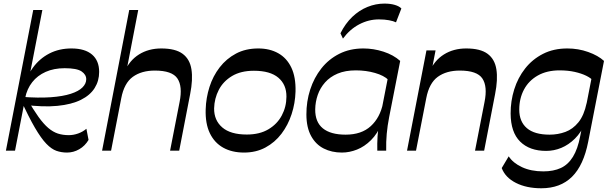

<svg xmlns="http://www.w3.org/2000/svg" viewBox="-20 -827 3359 1054"><path d="M111.7 -251.9 99.6 -295.4Q191.7 -288.4 258.7 -293.2Q325.6 -298.1 368.7 -312.2Q411.9 -326.2 432.6 -347Q453.4 -367.7 453.4 -392.2Q453.4 -417.6 427.6 -435.1Q401.7 -452.6 334.7 -452.6Q276.2 -452.6 230.9 -432.5Q185.6 -412.4 157 -375.9Q128.3 -339.5 118.1 -289.5L108.1 -333.6Q123.2 -403.3 159.8 -454.2Q196.3 -505.1 250.7 -533.2Q305.1 -561.3 373.5 -561Q446.7 -560.7 485.5 -527.3Q524.3 -493.9 524.3 -432.2Q524.3 -383.1 499.6 -343.7Q474.9 -304.2 424.1 -278.9Q373.3 -253.6 295.6 -245.9Q217.9 -238.1 111.7 -251.9ZM347.8 10.5Q317.4 10.5 290 1.1Q262.7 -8.4 234.2 -38Q205.7 -67.6 171.7 -125.8Q137.7 -183.9 93.3 -281.4L128.9 -284.1Q163.3 -224.3 191.4 -185.2Q219.5 -146.2 245.2 -124.4Q270.9 -102.6 297.8 -93.8Q324.8 -85.1 357.5 -85.1Q383.1 -85.1 408.6 -94.1Q434.1 -103.1 454.3 -120.1L466.1 -58.9Q446.6 -25.9 415 -7.7Q383.4 10.5 347.8 10.5ZM12.4 0 162.4 -772H212.5L62.5 0Z M540.4 0 689.4 -772H738.8L666.9 -399.8L663.4 -432.8Q690.8 -495.6 743.3 -528.3Q795.8 -561 865.3 -561Q942.9 -561 982.5 -531.7Q1022.1 -502.4 1030.9 -446.6Q1039.8 -390.8 1023.8 -310.1L963.8 0H913.7L965.9 -267.3Q983.1 -352.6 954 -396.1Q924.9 -439.6 830 -439.6Q756.7 -439.6 709.1 -405.2Q661.5 -370.7 645.7 -288L589.8 0Z M1319.5 10.5Q1253.6 10.5 1205.4 -16.3Q1157.2 -43.2 1131.9 -95.9Q1106.6 -148.6 1109.1 -226.6Q1110.9 -289.7 1130 -349.7Q1149.1 -409.6 1185.9 -457.2Q1222.7 -504.8 1275.6 -532.9Q1328.4 -561 1397.7 -561Q1460.7 -561 1507.4 -534.8Q1554.2 -508.6 1579.3 -456.1Q1604.4 -403.5 1602.3 -324.2Q1600.4 -260.2 1580.8 -200.2Q1561.2 -140.2 1525.1 -92.7Q1488.9 -45.1 1437.2 -17.3Q1385.6 10.5 1319.5 10.5ZM1334.8 -88.5Q1405.1 -88.5 1453.4 -117.2Q1501.7 -145.8 1526.9 -193.2Q1552.1 -240.5 1552.4 -295.9Q1553.1 -362.2 1508.1 -400.4Q1463.1 -438.6 1373.7 -438.6Q1302.1 -438.6 1253.7 -409.6Q1205.4 -380.6 1181.1 -333.6Q1156.8 -286.6 1155.4 -231.9Q1154.8 -166.6 1200.2 -127.5Q1245.5 -88.5 1334.8 -88.5Z M2113.3 -387.5Q2087.6 -412.6 2038.4 -426.6Q1989.3 -440.7 1933.4 -440.7Q1875.6 -440.7 1833.6 -423Q1791.6 -405.2 1764.5 -374.6Q1737.4 -343.9 1724.2 -305.8Q1711.1 -267.7 1710.4 -226.9Q1709.7 -157 1752.4 -122.4Q1795.1 -87.8 1877.3 -87.8Q1964.3 -87.8 2015.4 -134.6Q2066.6 -181.4 2082.9 -261.6L2075.7 -148.8Q2052.3 -93.2 2016.7 -57.7Q1981.1 -22.3 1939.7 -5.9Q1898.4 10.5 1856.7 10.5Q1801.1 10.5 1757.3 -11.7Q1713.4 -33.8 1687.9 -80.3Q1662.3 -126.8 1662 -198.1Q1661.7 -269.8 1682.8 -335.1Q1704 -400.5 1744.1 -451.3Q1784.2 -502.2 1842.5 -531.6Q1900.8 -561 1974.7 -561Q2030.6 -561 2085.1 -543.4Q2139.6 -525.8 2176.9 -492.6ZM2051.2 0Q2050.2 -38 2052.6 -78.3Q2054.9 -118.6 2063.9 -168L2129.2 -501.8L2176.9 -492.6L2116.3 -184.2Q2107 -136.4 2103 -92.6Q2099 -48.8 2100 0ZM1862.6 -615.1 1849 -644.3Q1875.7 -697.9 1913.8 -734.3Q1951.9 -770.6 1997.2 -788.9Q2042.6 -807.3 2090.3 -807.3Q2123.1 -807.3 2147.3 -800.1Q2171.6 -792.9 2183.4 -780.5L2153.9 -704.4Q2140.1 -711.3 2115.5 -715.9Q2090.9 -720.5 2059.9 -720.5Q2003.6 -720.5 1952 -693.4Q1900.5 -666.4 1862.6 -615.1Z M2214.4 0 2321.1 -550.5H2371.1L2341.9 -399.8L2337.4 -432.8Q2364.8 -495.6 2417.3 -528.3Q2469.8 -561 2539.3 -561Q2616.9 -561 2656.5 -531.7Q2696.1 -502.4 2704.9 -446.6Q2713.8 -390.8 2697.8 -310.1L2637.8 0H2587.7L2639.9 -267.3Q2657.1 -352.6 2628 -396.1Q2598.9 -439.6 2504 -439.6Q2430.7 -439.6 2383.2 -405.2Q2335.8 -370.7 2320 -288L2263.8 0Z M2951.7 206.5Q2870.1 206.5 2812.1 177Q2754 147.6 2734.2 95.6L2772.6 31.2Q2796.1 67.7 2845.7 90.7Q2895.3 113.8 2962.4 113.8Q3018.5 113.8 3058.6 95.3Q3098.7 76.8 3125.2 33.8Q3151.7 -9.1 3165.2 -80.4L3182.5 -168.2L3246.2 -494.7L3295.7 -492.6L3209 -49.1Q3183.8 80.5 3120 143.5Q3056.2 206.5 2951.7 206.5ZM2978.1 1.4Q2887.1 1.4 2835.4 -49.7Q2783.7 -100.8 2783.1 -203.8Q2782.8 -272.2 2802.9 -336.2Q2822.9 -400.2 2862.6 -450.8Q2902.3 -501.4 2960.6 -531.2Q3018.8 -561 3094.5 -561Q3154.5 -561 3208.9 -541.6Q3263.3 -522.3 3295.7 -492.6L3237.2 -382.3Q3225.3 -397.7 3198.9 -410.8Q3172.4 -423.9 3135.1 -432.3Q3097.7 -440.7 3051.9 -440.7Q2982.1 -440.7 2932.2 -412.4Q2882.4 -384.1 2856.5 -335.4Q2830.5 -286.7 2830.5 -225.2Q2830.5 -159.4 2872.2 -123.6Q2913.9 -87.8 2997.3 -87.8Q3042.8 -87.8 3083.8 -102.9Q3124.7 -117.9 3155.4 -155.7Q3186.1 -193.5 3200.3 -261L3192.2 -150.4Q3170.1 -99.7 3136 -65.9Q3101.8 -32.1 3061.5 -15.3Q3021.2 1.4 2978.1 1.4Z"/></svg>

Font: Savate ExtraLight
Style: Italic
Weight: 200
Italic angle: -11°
Designer: Max Esnée
Foundry: Plomb Type
Version: Version 2.000